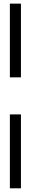

<svg xmlns="http://www.w3.org/2000/svg" viewBox="-20 -810 167 1040"><path d="M93.4 -391H33.5V-790.3H93.4ZM33.5 -190.3H93.4V210H33.5Z"/></svg>

Font: Georama ExtraCondensed Thin
Style: Regular
Weight: 100
Width: 2
Designer: Jean-Baptiste Levee
Foundry: Production Type
Version: Version 1.001